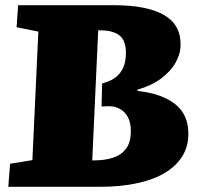

<svg xmlns="http://www.w3.org/2000/svg" viewBox="-20 -721 768 741"><path d="M677 -550Q677 -514 658 -480Q639 -446 602.5 -418.5Q566 -391 511 -375V-370Q604 -360 655.5 -319.5Q707 -279 707 -205Q707 -155 683 -117Q659 -79 615 -53Q571 -27 507.5 -13.5Q444 0 364 0H12L19 -89L105 -103L128 -599L44 -616L50 -701H418Q546 -701 611.5 -664Q677 -627 677 -550ZM374 -399Q403 -406 423.5 -420.5Q444 -435 455 -459Q466 -483 466 -516Q466 -564 441.5 -584Q417 -604 365 -604H359L336 -102H344Q383 -102 415 -112Q447 -122 466 -146.5Q485 -171 485 -215Q485 -247 474 -268Q463 -289 444 -300Q425 -311 401 -311Q388 -311 382 -310.5Q376 -310 372 -310Z"/></svg>

Font: Literata Black
Style: Italic
Weight: 900
Italic angle: -2°
Designer: Latin by Veronika Burian and Jose Scaglione. Greek by Irene Vlachou. Cyrillic by Vera Evstafieva
Foundry: TypeTogether
Version: Version 3.002